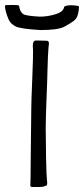

<svg xmlns="http://www.w3.org/2000/svg" viewBox="-66 -745 338 773"><path d="M56 0Q56 -3 56.5 -9.5Q57 -16 57 -27L58 -136L60 -310Q60 -338 64 -430Q68 -533 67 -543L66 -560Q66 -571 69 -576.5Q72 -582 80 -582L122 -581Q131 -581 131 -570Q131 -565 130 -560Q129 -555 129 -550Q127 -529 125 -458Q125 -435 121 -341Q120 -310 119 -280.5Q118 -251 118 -229Q118 -181 119.5 -107.5Q121 -34 123 -20Q124 -16 124 -9Q124 -2 122.5 0.5Q121 3 115 4Q107 8 89.5 8Q72 8 68 8Q60 8 58 6.5Q56 5 56 0ZM-4 -639Q-23 -649 -31 -666Q-46 -701 -46 -722Q-46 -724 -39.5 -724.5Q-33 -725 -17 -725Q4 -725 8 -723.5Q12 -722 12 -715Q16 -696 28 -688Q39 -681 94 -678Q125 -678 155 -687Q190 -697 192 -717Q196 -723 219 -724Q252 -723 252 -718Q252 -705 248 -688Q244 -671 231 -661Q218 -651 192 -637Q167 -624 96 -624Q15 -629 -4 -639Z"/></svg>

Font: Barriecito
Style: Regular
Weight: 400
Designer: Pablo Cosgaya & Sergio Jiménez
Foundry: Pablo Cosgaya & Sergio Jiménez
Version: Version 1.001